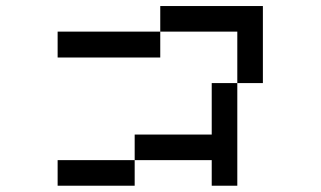

<svg xmlns="http://www.w3.org/2000/svg" viewBox="-20 -629 1040 623"><path d="M167 -442.4V-526.4H500V-442.4ZM167 -26.4V-109.4H417V-26.4ZM500 -526.4V-609.4H833V-359.4H750V-526.4ZM750 -359.4V-26.4H667V-109.4H417V-192.4H667V-359.4Z"/></svg>

Font: KH Dot kagurazaka 12
Style: Regular
Weight: 400
Designer: Original version for X68000 by Keitarou Hiraki (http://hp.vector.co.jp/authors/VA000874/) / TrueType conversion by Homem
Version: Version 1.00.20150527